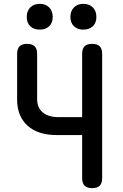

<svg xmlns="http://www.w3.org/2000/svg" viewBox="-20 -968 640 998"><path d="M407 -266H274Q177 -266 123 -315Q69 -364 69 -451V-688Q69 -715 82 -727.5Q95 -740 121 -740Q147 -740 160 -727.5Q173 -715 173 -688V-453Q173 -408 202.5 -383.5Q232 -359 286 -359H407V-688Q407 -715 419.5 -727.5Q432 -740 459 -740Q485 -740 498 -727.5Q511 -715 511 -688V-42Q511 -15 498 -2.5Q485 10 459 10Q433 10 420 -2.5Q407 -15 407 -42ZM413 -814Q383 -814 364.5 -831.5Q346 -849 346 -880Q346 -911 364.5 -929.5Q383 -948 413 -948Q444 -948 462.5 -929.5Q481 -911 481 -880Q481 -849 462.5 -831.5Q444 -814 413 -814ZM187 -814Q156 -814 137.5 -831.5Q119 -849 119 -880Q119 -911 137.5 -929.5Q156 -948 187 -948Q217 -948 235.5 -929.5Q254 -911 254 -880Q254 -849 235.5 -831.5Q217 -814 187 -814Z"/></svg>

Font: Maple Mono NL Medium
Style: Regular
Weight: 500
Monospace: yes
Designer: subframe7536
Version: Version 7.000